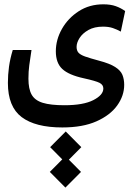

<svg xmlns="http://www.w3.org/2000/svg" viewBox="-20 -417 626 890"><path d="M269 173.8Q144 173.8 80.3 125.7Q16.6 77.6 16.6 -32.7Q16.6 -70.3 21.7 -107.7Q26.9 -145 39.1 -185.1H126Q119.6 -143.6 115.7 -114.5Q111.8 -85.4 111.8 -52.2Q111.8 -4.9 126.7 21.7Q141.6 48.3 178.2 59.6Q214.8 70.8 278.8 70.8Q366.2 70.8 412.6 47.1Q459 23.4 459 -6.8Q459 -23.9 441.4 -33Q423.8 -42 368.2 -54.2Q298.8 -69.3 268.8 -97.2Q238.8 -125 238.8 -179.2Q238.8 -232.9 267.1 -283Q295.4 -333 345 -365Q394.5 -397 459 -397Q492.7 -397 516.6 -388.4Q540.5 -379.9 560.1 -365.7L540 -270.5Q522.5 -280.3 503.2 -286.9Q483.9 -293.5 457.5 -293.5Q417.5 -293.5 390.1 -278.1Q362.8 -262.7 348.9 -241Q335 -219.2 335 -199.7Q335 -183.1 343.5 -173.1Q352.1 -163.1 374.5 -155Q397 -147 439 -135.7Q488.8 -122.6 513.9 -106.4Q539.1 -90.3 547.4 -70.1Q555.7 -49.8 555.7 -23.9Q555.7 26.9 523.2 72Q490.7 117.2 427 145.5Q363.3 173.8 269 173.8ZM283.2 452.6 210.9 379.9 268.6 321.8 212.4 265.1 284.7 192.4 356.9 265.1 299.3 323.2 355.5 379.9Z"/></svg>

Font: Cascadia Mono PL
Style: Regular
Weight: 400
Monospace: yes
Designer: Aaron Bell
Foundry: Saja Typeworks
Version: Version 2404.023; ttfautohint (v1.8.4)